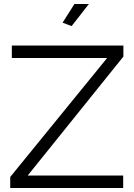

<svg xmlns="http://www.w3.org/2000/svg" viewBox="-20 -937 669 957"><path d="M423 -917 337 -807 292 -824 351 -917ZM31 0V-55L514 -648H39V-710H595V-655L118 -62H594V0Z"/></svg>

Font: Raleway
Style: Regular
Weight: 400
Designer: Matt McInerney, Pablo Impallari, Rodrigo Fuenzalida
Foundry: Matt McInerney, Pablo Impallari, Rodrigo Fuenzalida
Version: Version 1.000;PS 001.001;hotconv 1.0.56; ttfautohint (v1.5)